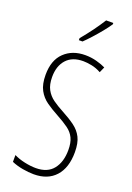

<svg xmlns="http://www.w3.org/2000/svg" viewBox="-178 -1013 750 1087"><g transform="rotate(20 197.0 -469.5)"><path d="M352 -187Q352 -93 305.5 -41.5Q259 10 175 10Q144 10 107.5 3.5Q71 -3 41 -16V-57Q69 -43 105.5 -35Q142 -27 174 -27Q244 -27 278.5 -70.5Q313 -114 313 -186Q313 -230 299.5 -258Q286 -286 258.5 -306Q231 -326 187 -350Q148 -371 116 -393.5Q84 -416 65 -451Q46 -486 46 -543Q46 -631 94.5 -677.5Q143 -724 220 -724Q256 -724 289 -715Q322 -706 344 -695L329 -661Q300 -677 271 -682.5Q242 -688 221 -688Q155 -688 120 -649Q85 -610 85 -544Q85 -498 101 -468.5Q117 -439 145 -419Q173 -399 209 -380Q254 -356 286 -332.5Q318 -309 335 -275.5Q352 -242 352 -187ZM306 -941Q290 -917 267.5 -889.5Q245 -862 221 -835.5Q197 -809 178 -791H156V-803Q189 -843 214 -877Q239 -911 263 -949H306Z"/></g></svg>

Font: Noto Sans Malayalam ExtraCondensed ExtraLight
Style: Regular
Weight: 200
Width: 2
Designer: Jelle Bosma - Monotype Design Team
Foundry: Monotype Imaging Inc.
Version: Version 2.104; ttfautohint (v1.8.4.7-5d5b)